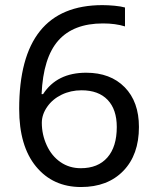

<svg xmlns="http://www.w3.org/2000/svg" viewBox="-20 -815 612 753"><path d="M470.2 -785.6V-711.4Q433.1 -723.1 383.8 -723.1Q268.1 -723.1 208.7 -656Q149.4 -588.9 143.1 -445.8H148.9Q203.1 -529.8 317.9 -529.8Q413.1 -529.8 469 -472.9Q524.9 -416 524.9 -316.9Q524.9 -208 463.6 -144.8Q402.3 -81.5 297.9 -81.5Q187.5 -81.5 121.3 -161.9Q55.2 -242.2 55.2 -387.7Q55.2 -591.3 136.7 -693.1Q218.3 -794.9 381.8 -794.9Q403.8 -794.9 429.4 -792.5Q455.1 -790 470.2 -785.6ZM438 -316.9Q438 -385.7 402.1 -423.3Q366.2 -460.9 299.8 -460.9Q257.3 -460.9 221.7 -443.6Q186 -426.3 165 -396Q144 -365.7 144 -333.5Q144 -287.1 163.3 -245.1Q182.6 -203.1 217.3 -179.2Q252 -155.3 296.9 -155.3Q364.3 -155.3 401.1 -197.3Q438 -239.3 438 -316.9Z"/></svg>

Font: Noto Sans Kannada UI
Style: Regular
Weight: 400
Designer: Monotype Design Team
Foundry: Monotype Imaging Inc.
Version: Version 1.04